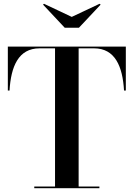

<svg xmlns="http://www.w3.org/2000/svg" viewBox="-20 -997 708 1017"><path d="M360 -907.5 213 -977 208 -972.5 323 -850H398L513 -972.5L507.5 -977ZM161.5 -9V0H506.5V-9H396.5V-741H478C590 -741 629.5 -644.5 637 -517.5H646.5V-750H21.5V-517.5H30.5C38 -644.5 77.5 -741 189.5 -741H271.5V-9Z"/></svg>

Font: Bodoni* 24pt Medium
Style: Regular
Weight: 500
Version: Version 2.3